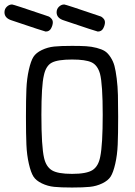

<svg xmlns="http://www.w3.org/2000/svg" viewBox="-60 -827 605 858"><path d="M-40 -772Q-40 -787 -29.5 -797Q-19 -807 -6 -807Q0 -807 144 -758Q154 -755 158.5 -753Q163 -751 169.5 -744Q176 -737 176 -727Q176 -715 168.5 -700.5Q161 -686 144 -686Q140 -686 -8 -736Q-40 -746 -40 -772ZM193 -772Q193 -787 203.5 -797Q214 -807 227 -807Q233 -807 377 -758Q387 -755 391.5 -753Q396 -751 402.5 -744Q409 -737 409 -727Q409 -715 401.5 -700.5Q394 -686 377 -686Q373 -686 225 -736Q193 -746 193 -772ZM262 -622Q300 -622 324.5 -620.5Q349 -619 372 -613Q395 -607 408.5 -598.5Q422 -590 434 -571.5Q446 -553 451.5 -532.5Q457 -512 461.5 -476.5Q466 -441 467 -402Q468 -363 468 -305Q468 -227 466 -180.5Q464 -134 455 -95Q446 -56 434.5 -38Q423 -20 397 -7.5Q371 5 341.5 8Q312 11 262 11Q211 11 182 8Q153 5 127 -7.5Q101 -20 89.5 -38Q78 -56 69 -95Q60 -134 58 -180.5Q56 -227 56 -305Q56 -383 58 -429.5Q60 -476 69 -515.5Q78 -555 89.5 -573Q101 -591 127 -603.5Q153 -616 182 -619Q211 -622 262 -622ZM125 -314Q125 -172 137 -121Q146 -82 172 -66Q198 -50 262 -50Q327 -50 353.5 -67Q380 -84 388 -127Q399 -181 399 -314Q399 -450 387 -497Q376 -536 349 -548.5Q322 -561 262 -561Q198 -561 171.5 -547Q145 -533 136 -490Q125 -444 125 -314Z"/></svg>

Font: CMU Typewriter Text
Style: Regular
Weight: 500
Monospace: yes
Version: Version 0.7.0